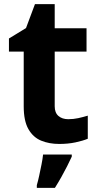

<svg xmlns="http://www.w3.org/2000/svg" viewBox="-20 -682 474 923"><path d="M308 -109Q333 -109 356 -114Q379 -119 402 -126V-15Q378 -5 342.5 2.5Q307 10 265 10Q216 10 177.5 -6Q139 -22 116.5 -61.5Q94 -101 94 -171V-434H23V-497L105 -547L148 -662H243V-546H396V-434H243V-171Q243 -140 261 -124.5Q279 -109 308 -109ZM325 71Q315 93 302.5 117.5Q290 142 275.5 168Q261 194 244 221H157V208Q163 188 168.5 162Q174 136 179.5 109Q185 82 187 61H325Z"/></svg>

Font: Noto Sans Cham
Style: Bold
Weight: 700
Version: Version 2.002